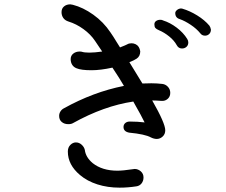

<svg xmlns="http://www.w3.org/2000/svg" viewBox="-20 -842 1040 883"><path d="M901 -689Q884 -710 857 -728Q830 -746 807 -754Q786 -760 786 -782Q786 -789 793.5 -795.5Q801 -802 811 -803Q817 -803 819 -802Q853 -792 887 -771Q921 -750 943 -724Q948 -717 950 -706Q950 -693 942 -685.5Q934 -678 923 -678Q909 -678 901 -689ZM793 -634Q781 -656 758 -674.5Q735 -693 711 -703Q699 -708 694.5 -713.5Q690 -719 690 -730Q690 -740 698 -745.5Q706 -751 717 -751Q726 -751 730 -748Q762 -738 792.5 -715Q823 -692 841 -663Q846 -655 846 -647Q846 -634 837.5 -626.5Q829 -619 817 -619Q801 -619 793 -634ZM723 -378Q695 -380 680 -380Q740 -275 740 -243Q740 -225 728 -214Q716 -203 701 -203Q688 -203 674 -210Q647 -225 574 -232Q548 -237 548 -258Q548 -269 556 -276Q564 -283 577 -283Q613 -283 645 -279Q629 -312 603 -357L593 -375Q458 -355 316 -276Q308 -271 294 -271Q276 -271 264 -281Q252 -291 252 -309Q252 -320 258 -329.5Q264 -339 274 -344Q409 -419 550 -447Q531 -480 497 -531Q442 -519 401 -519Q353 -519 332 -528Q319 -533 312 -544Q305 -555 305 -570Q305 -586 317 -595.5Q329 -605 346 -605Q353 -605 356 -604Q368 -600 391 -600Q415 -600 450 -605L417 -654Q397 -684 364 -708Q331 -732 295 -743Q279 -748 271 -759.5Q263 -771 263 -786Q263 -803 274.5 -812.5Q286 -822 303 -822Q307 -822 315 -820Q362 -808 409 -774.5Q456 -741 488 -693Q502 -673 515 -651Q520 -642 532 -624Q560 -635 565 -638Q573 -643 585 -643Q595 -643 604 -638.5Q613 -634 618 -626Q623 -618 625 -606Q625 -583 608 -572Q596 -564 575 -556Q602 -513 635 -458Q649 -459 676 -459Q701 -459 727 -456Q742 -454 752.5 -442.5Q763 -431 763 -415Q763 -399 753 -389Q743 -379 729 -378ZM640 -26Q640 -10 631 1.5Q622 13 607 15Q568 21 530 21Q475 21 428 6Q381 -9 348 -37Q292 -84 292 -145Q292 -164 303.5 -175.5Q315 -187 329 -187Q344 -187 355.5 -176.5Q367 -166 370 -153Q374 -119 406 -92Q450 -57 520 -57Q545 -57 592 -64Q595 -65 599 -65Q615 -65 627.5 -54Q640 -43 640 -26Z"/></svg>

Font: Tsukimi Rounded Medium
Style: Regular
Weight: 500
Designer: Takashi Funayama
Foundry: Takashi Funayama
Version: Version 1.032; ttfautohint (v1.8.3)